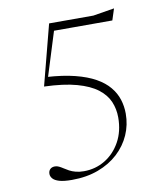

<svg xmlns="http://www.w3.org/2000/svg" viewBox="-81 -767 727 844"><g transform="rotate(-10 283.0 -345.0)"><path d="M172 10Q136.5 10 116.2 4Q96 -2 87.5 -12Q79 -22 79 -33Q79 -46 86.8 -53.8Q94.5 -61.5 108.5 -61.5Q117.5 -61.5 126.2 -57.2Q135 -53 144.8 -46.5Q154.5 -40 166.5 -33.5Q178.5 -27 194.5 -22.8Q210.5 -18.5 231 -18.5Q282.5 -18.5 325.2 -44.2Q368 -70 394 -116.8Q420 -163.5 420 -225.5Q420 -263 406 -296Q392 -329 358.5 -354.8Q325 -380.5 267.5 -396.5Q210 -412.5 122.5 -415.5L192.5 -685H390L485 -700.5L468.5 -649.5H199L213 -665L139 -428V-455Q212.5 -450.5 266 -437Q319.5 -423.5 356 -403Q392.5 -382.5 414.2 -356.2Q436 -330 445.8 -299.5Q455.5 -269 455.5 -236Q455.5 -186 436 -141.8Q416.5 -97.5 379.5 -63.2Q342.5 -29 290.2 -9.5Q238 10 172 10Z"/></g></svg>

Font: Newsreader 36pt ExtraLight
Style: Regular
Weight: 250
Designer: Hugues Gentile
Foundry: Production Type
Version: Version 1.003